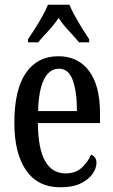

<svg xmlns="http://www.w3.org/2000/svg" viewBox="-20 -786 482 816"><path d="M237 10Q141 10 91 -62Q41 -134 41 -264Q41 -405 90 -476Q139 -547 228 -547Q311 -547 358 -485Q405 -423 405 -305V-263H141Q142 -153 172 -101Q202 -49 259 -49Q300 -49 326.5 -72.5Q353 -96 367 -129Q377 -125 383.5 -116.5Q390 -108 390 -94Q390 -72 374 -48Q358 -24 324 -7Q290 10 237 10ZM307 -314Q307 -395 289.5 -444.5Q272 -494 231 -494Q189 -494 166.5 -447.5Q144 -401 142 -314ZM99 -619Q112 -638 128.5 -664Q145 -690 160 -717Q175 -744 184 -766H275Q284 -744 299 -717Q314 -690 330 -664Q346 -638 359 -619V-606H316Q297 -629 272 -655.5Q247 -682 229 -710Q211 -682 186.5 -656Q162 -630 142 -606H99Z"/></svg>

Font: Noto Serif Lao ExtraCondensed Medium
Style: Regular
Weight: 500
Width: 2
Designer: Monotype Design Team
Foundry: Monotype Imaging Inc.
Version: Version 2.003; ttfautohint (v1.8.4.7-5d5b)